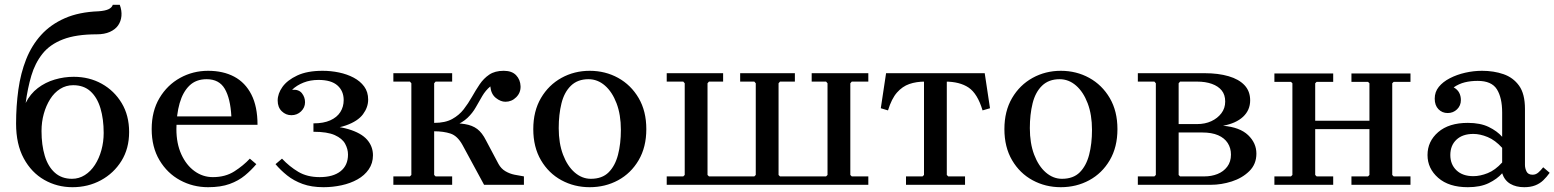

<svg xmlns="http://www.w3.org/2000/svg" viewBox="-20 -770 6477 800"><path d="M282 10Q218 10 164.5 -20.5Q111 -51 79 -110Q47 -169 47 -255Q47 -328 56.5 -396.5Q66 -465 89 -523Q112 -581 151.5 -624.5Q191 -668 250 -694Q309 -720 391 -723Q418 -725 432 -731.5Q446 -738 450 -750H479Q488 -726 486 -703.5Q484 -681 472 -664Q460 -647 437.5 -637Q415 -627 383 -627Q297 -627 242.5 -606Q188 -585 157 -546Q126 -507 110.5 -454.5Q95 -402 87 -341Q106 -379 137.5 -403Q169 -427 208 -438.5Q247 -450 287 -450Q352 -450 404 -421Q456 -392 487 -340.5Q518 -289 518 -220Q518 -151 486 -99.5Q454 -48 400.5 -19Q347 10 282 10ZM280 -25Q309 -25 333.5 -40.5Q358 -56 375.5 -83Q393 -110 402.5 -144.5Q412 -179 412 -216Q412 -274 398.5 -319Q385 -364 357 -389.5Q329 -415 285 -415Q255 -415 230.5 -399.5Q206 -384 189 -357Q172 -330 162.5 -296Q153 -262 153 -224Q153 -166 166.5 -121Q180 -76 208.5 -50.5Q237 -25 280 -25Z M847 10Q784 10 730.5 -19Q677 -48 644.5 -102.5Q612 -157 612 -232Q612 -307 644.5 -361.5Q677 -416 730.5 -445.5Q784 -475 847 -475Q910 -475 956 -450.5Q1002 -426 1027.5 -376Q1053 -326 1053 -250H702V-285H944Q940 -360 916.5 -400Q893 -440 841 -440Q797 -440 769.5 -413.5Q742 -387 728.5 -340Q715 -293 715 -232Q715 -172 735.5 -127Q756 -82 790.5 -57Q825 -32 867 -32Q919 -32 956.5 -56Q994 -80 1021 -109L1048 -86Q1027 -61 1000.5 -39Q974 -17 937 -3.5Q900 10 847 10Z M1324 -475Q1359 -475 1392.5 -468Q1426 -461 1453.5 -446.5Q1481 -432 1497.5 -409.5Q1514 -387 1514 -355Q1514 -323 1492.5 -294Q1471 -265 1421.5 -247.5Q1372 -230 1286 -230V-256Q1328 -256 1356 -268.5Q1384 -281 1398 -303Q1412 -325 1412 -353Q1412 -391 1386 -414Q1360 -437 1307 -437Q1273 -437 1245 -426Q1217 -415 1197 -396Q1225 -398 1238 -381.5Q1251 -365 1251 -344Q1251 -322 1234.5 -306Q1218 -290 1194 -290Q1171 -290 1154 -306.5Q1137 -323 1137 -351Q1137 -380 1157 -408Q1177 -436 1218.5 -455.5Q1260 -475 1324 -475ZM1286 -248Q1377 -248 1431 -232Q1485 -216 1509.5 -188Q1534 -160 1534 -123Q1534 -90 1516.5 -64.5Q1499 -39 1469.5 -22.5Q1440 -6 1403 2Q1366 10 1328 10Q1278 10 1241 -3.5Q1204 -17 1176.5 -39Q1149 -61 1128 -86L1155 -109Q1186 -76 1223 -54Q1260 -32 1312 -32Q1368 -32 1399 -56.5Q1430 -81 1430 -126Q1430 -149 1418 -171Q1406 -193 1375 -207Q1344 -221 1286 -221Z M1789 -41 1795 -35H1864V0H1619V-35H1688L1694 -41V-423L1688 -430H1619V-465H1864V-430H1795L1789 -423ZM1997 0 1907 -166Q1886 -204 1857 -213.5Q1828 -223 1789 -223V-258H1835Q1885 -258 1916.5 -253Q1948 -248 1968.5 -232.5Q1989 -217 2005 -185L2057 -87Q2068 -67 2086 -56.5Q2104 -46 2124 -42Q2144 -38 2163 -35V0ZM2079 -475Q2113 -475 2130.5 -456.5Q2148 -438 2149 -411Q2150 -384 2131 -365Q2112 -346 2086 -346Q2066 -346 2046 -362Q2026 -378 2023 -410Q2003 -393 1989.5 -370Q1976 -347 1962.5 -323Q1949 -299 1928 -279Q1907 -259 1874.5 -246.5Q1842 -234 1789 -234V-258Q1835 -258 1864 -274Q1893 -290 1912 -314.5Q1931 -339 1946.5 -366.5Q1962 -394 1978.5 -418.5Q1995 -443 2018.5 -459Q2042 -475 2079 -475Z M2437 -475Q2502 -475 2555.5 -445.5Q2609 -416 2641 -361.5Q2673 -307 2673 -232Q2673 -157 2641 -102.5Q2609 -48 2555.5 -19Q2502 10 2437 10Q2373 10 2319.5 -19Q2266 -48 2234 -102.5Q2202 -157 2202 -232Q2202 -307 2234 -361.5Q2266 -416 2319.5 -445.5Q2373 -475 2437 -475ZM2442 -25Q2489 -25 2516 -52Q2543 -79 2555 -125Q2567 -171 2567 -229Q2567 -292 2549 -339.5Q2531 -387 2500.5 -413.5Q2470 -440 2432 -440Q2387 -440 2359 -413Q2331 -386 2319.5 -339.5Q2308 -293 2308 -236Q2308 -173 2326 -125.5Q2344 -78 2374.5 -51.5Q2405 -25 2442 -25Z M3529 -430 3523 -423V-41L3529 -35H3598V0H2758V-35H2827L2833 -41V-423L2827 -430H2758V-465H2993V-430H2934L2928 -423V-41L2934 -35H3123L3129 -41V-423L3123 -430H3064V-465H3292V-430H3230L3224 -423V-41L3230 -35H3422L3428 -41V-423L3422 -430H3362V-465H3598V-430Z M3834 -430Q3798 -430 3769 -420Q3740 -410 3717.5 -384.5Q3695 -359 3680 -310L3650 -319L3672 -465H4083L4105 -319L4074 -310Q4053 -380 4016 -405Q3979 -430 3918 -430ZM3925 -446V-41L3931 -35H4001V0H3755V-35H3824L3830 -41V-446Z M4400 -475Q4465 -475 4518.5 -445.5Q4572 -416 4604 -361.5Q4636 -307 4636 -232Q4636 -157 4604 -102.5Q4572 -48 4518.5 -19Q4465 10 4400 10Q4336 10 4282.5 -19Q4229 -48 4197 -102.5Q4165 -157 4165 -232Q4165 -307 4197 -361.5Q4229 -416 4282.5 -445.5Q4336 -475 4400 -475ZM4405 -25Q4452 -25 4479 -52Q4506 -79 4518 -125Q4530 -171 4530 -229Q4530 -292 4512 -339.5Q4494 -387 4463.5 -413.5Q4433 -440 4395 -440Q4350 -440 4322 -413Q4294 -386 4282.5 -339.5Q4271 -293 4271 -236Q4271 -173 4289 -125.5Q4307 -78 4337.5 -51.5Q4368 -25 4405 -25Z M5076 -246Q5146 -240 5180.5 -207Q5215 -174 5215 -130Q5215 -86 5185.5 -57Q5156 -28 5112.5 -14Q5069 0 5025 0H4721V-35H4790L4796 -41V-423L4790 -430H4721V-465H5000Q5056 -465 5099 -452.5Q5142 -440 5165.5 -415Q5189 -390 5189 -352Q5189 -311 5159.5 -283.5Q5130 -256 5076 -246ZM4891 -423V-253H4968Q5001 -253 5027 -265Q5053 -277 5069 -298Q5085 -319 5085 -347Q5085 -375 5070.5 -393Q5056 -411 5029.5 -420.5Q5003 -430 4968 -430H4897ZM4998 -35Q5028 -35 5053 -45Q5078 -55 5093.5 -75.5Q5109 -96 5109 -126Q5109 -153 5095.5 -174Q5082 -195 5055.5 -206.5Q5029 -218 4989 -218H4891V-41L4897 -35Z M5611 0V-35H5680L5686 -41V-423L5680 -429H5611V-464H5857V-429H5787L5781 -423V-41L5787 -35H5857V0ZM5290 0V-35H5359L5365 -41V-423L5359 -429H5290V-464H5535V-429H5466L5460 -423V-41L5466 -35H5535V0ZM5411 -232V-267H5738V-232Z M6331 10Q6297 10 6273 -4Q6249 -18 6239 -48V-301Q6239 -363 6217 -398Q6195 -433 6137 -433Q6108 -433 6083.5 -427Q6059 -421 6037 -406Q6053 -397 6060 -383.5Q6067 -370 6067 -353Q6067 -330 6051 -314.5Q6035 -299 6012 -299Q5989 -299 5973.5 -315Q5958 -331 5958 -359Q5958 -387 5975 -408Q5992 -429 6021 -444Q6050 -459 6085 -467Q6120 -475 6155 -475Q6204 -475 6244.5 -461Q6285 -447 6309.5 -413Q6334 -379 6334 -316V-83Q6334 -69 6340.5 -55.5Q6347 -42 6366 -42Q6379 -42 6389.5 -51Q6400 -60 6410 -73L6437 -50Q6425 -33 6410.5 -19Q6396 -5 6376.5 2.5Q6357 10 6331 10ZM6096 10Q6017 10 5972.5 -29Q5928 -68 5928 -124Q5928 -181 5972.5 -219.5Q6017 -258 6096 -258Q6148 -258 6183 -241Q6218 -224 6239 -200V-154Q6210 -186 6178.5 -199Q6147 -212 6119 -212Q6074 -212 6048.5 -188Q6023 -164 6023 -124Q6023 -85 6048.5 -60.5Q6074 -36 6119 -36Q6147 -36 6178.5 -48.5Q6210 -61 6239 -93V-48Q6218 -24 6183 -7Q6148 10 6096 10Z"/></svg>

Font: Brygada 1918 Medium
Style: Regular
Weight: 500
Designer: Mateusz Machalski | Borys Kosmynka | Przemek Hoffer
Foundry: NIEPODLEGLA 2018
Version: Version 3.006